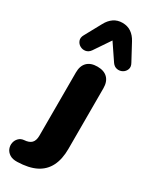

<svg xmlns="http://www.w3.org/2000/svg" viewBox="-303 -837 855 1077"><g transform="rotate(30 124.5 -298.5)"><path d="M23 187Q-8 188 -26.5 176Q-45 164 -52 146Q-59 128 -55.5 109.5Q-52 91 -39 77.5Q-26 64 -6 62Q27 60 42 44.5Q57 29 57 -3V-412Q57 -455 80 -478Q103 -501 146 -501Q189 -501 212 -478Q235 -455 235 -412V-20Q235 47 212 92.5Q189 138 142.5 161.5Q96 185 23 187ZM299 -615Q311 -594 304.5 -576.5Q298 -559 282 -550Q266 -541 247.5 -544Q229 -547 216 -565L145 -670L74 -565Q61 -547 42.5 -544Q24 -541 8 -550Q-8 -559 -14.5 -576.5Q-21 -594 -9 -615L49 -721Q65 -751 89 -767.5Q113 -784 145 -784Q178 -784 202 -767.5Q226 -751 242 -721Z"/></g></svg>

Font: Nunito ExtraLight Black
Style: Regular
Weight: 900
Version: Version 3.602